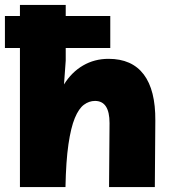

<svg xmlns="http://www.w3.org/2000/svg" viewBox="-29 -760 693 780"><path d="M52 0V-740H238V-514L231 -417Q262 -467 308.5 -494Q355 -521 412 -521Q507 -521 555 -457.5Q603 -394 602 -270L600 0H414L416 -260Q416 -350 357 -350Q333 -350 312 -334.5Q291 -319 275 -280.5Q259 -242 249 -173.5Q239 -105 237 0ZM-9 -565V-695H419V-565Z"/></svg>

Font: Livvic Black
Style: Regular
Weight: 900
Designer: Jacques Le Bailly, Baron von Fonthausen
Version: Version 1.001; ttfautohint (v1.8.2)